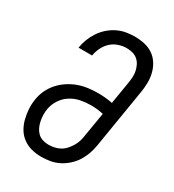

<svg xmlns="http://www.w3.org/2000/svg" viewBox="-182 -845 863 955"><g transform="rotate(30 250.0 -367.5)"><path d="M204 8Q175 8 148 1Q121 -6 99 -22Q77 -38 63 -61Q49 -84 42 -111Q35 -138 33 -166.5Q31 -195 36 -224Q40 -252 52.5 -278.5Q65 -305 84.5 -327Q104 -349 129.5 -365.5Q155 -382 182 -391.5Q209 -401 237 -404.5Q265 -408 292 -408Q313 -408 334.5 -406Q356 -404 375 -400L396 -527Q399 -545 400 -562.5Q401 -580 397.5 -596.5Q394 -613 386.5 -628Q379 -643 366.5 -653.5Q354 -664 337.5 -668.5Q321 -673 303 -673Q280 -673 256.5 -665Q233 -657 215 -640Q197 -623 186.5 -601Q176 -579 172 -556V-555H94V-556Q98 -581 107.5 -605.5Q117 -630 131.5 -652Q146 -674 166 -692Q186 -710 210 -722Q234 -734 259.5 -738.5Q285 -743 309 -743Q338 -743 365.5 -737Q393 -731 415 -716Q437 -701 451.5 -678Q466 -655 472.5 -628.5Q479 -602 478.5 -573Q478 -544 473 -516L418 -181Q414 -156 405.5 -131.5Q397 -107 383 -84.5Q369 -62 348.5 -43.5Q328 -25 304.5 -13Q281 -1 255 3.5Q229 8 204 8ZM205 -62Q221 -62 238 -65.5Q255 -69 270.5 -77.5Q286 -86 298 -99.5Q310 -113 319 -128Q328 -143 333 -159.5Q338 -176 340 -192L363 -330Q346 -334 328 -336Q310 -338 291 -338Q263 -338 233.5 -332.5Q204 -327 177.5 -310.5Q151 -294 134 -268Q117 -242 112 -213Q109 -195 109.5 -177.5Q110 -160 113.5 -143Q117 -126 124 -111Q131 -96 142.5 -84.5Q154 -73 170.5 -67.5Q187 -62 205 -62Z"/></g></svg>

Font: Iosevka Custom
Style: Italic
Weight: 400
Italic angle: -9°
Monospace: yes
Designer: Belleve Invis
Foundry: Belleve Invis
Version: Version 30.3.3; ttfautohint (v1.8.3)